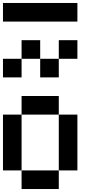

<svg xmlns="http://www.w3.org/2000/svg" viewBox="-20 -1270 665 1290"><path d="M0 -125V-500H125V-125ZM0 -750V-875H125V-750ZM0 -1125V-1250H500V-1125ZM250 -875H125V-1000H250ZM250 -750V-875H375V-750ZM500 -125H375V-500H500ZM500 -875H375V-1000H500ZM125 -125H375V0H125ZM125 -500V-625H375V-500Z"/></svg>

Font: Galmuri7 Regular
Style: Regular
Weight: 400
Designer: Lee Minseo (quiple)
Version: Version 2.399;hotconv 1.1.1;makeotfexe 2.6.0 DEVELOPMENT